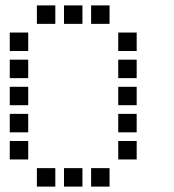

<svg xmlns="http://www.w3.org/2000/svg" viewBox="-20 -704 640 708"><path d="M117 -684Q116 -684 116 -684Q116 -684 116 -683V-617Q116 -616 116 -616Q116 -616 117 -616H183Q184 -616 184 -616Q184 -616 184 -617V-683Q184 -684 184 -684Q184 -684 183 -684ZM217 -684Q216 -684 216 -684Q216 -684 216 -683V-617Q216 -616 216 -616Q216 -616 217 -616H283Q284 -616 284 -616Q284 -616 284 -617V-683Q284 -684 284 -684Q284 -684 283 -684ZM317 -684Q316 -684 316 -684Q316 -684 316 -683V-617Q316 -616 316 -616Q316 -616 317 -616H383Q384 -616 384 -616Q384 -616 384 -617V-683Q384 -684 384 -684Q384 -684 383 -684ZM17 -584Q16 -584 16 -584Q16 -584 16 -583V-517Q16 -516 16 -516Q16 -516 17 -516H83Q84 -516 84 -516Q84 -516 84 -517V-583Q84 -584 84 -584Q84 -584 83 -584ZM417 -584Q416 -584 416 -584Q416 -584 416 -583V-517Q416 -516 416 -516Q416 -516 417 -516H483Q484 -516 484 -516Q484 -516 484 -517V-583Q484 -584 484 -584Q484 -584 483 -584ZM17 -484Q16 -484 16 -484Q16 -484 16 -483V-417Q16 -416 16 -416Q16 -416 17 -416H83Q84 -416 84 -416Q84 -416 84 -417V-483Q84 -484 84 -484Q84 -484 83 -484ZM417 -484Q416 -484 416 -484Q416 -484 416 -483V-417Q416 -416 416 -416Q416 -416 417 -416H483Q484 -416 484 -416Q484 -416 484 -417V-483Q484 -484 484 -484Q484 -484 483 -484ZM17 -384Q16 -384 16 -384Q16 -384 16 -383V-317Q16 -316 16 -316Q16 -316 17 -316H83Q84 -316 84 -316Q84 -316 84 -317V-383Q84 -384 84 -384Q84 -384 83 -384ZM417 -384Q416 -384 416 -384Q416 -384 416 -383V-317Q416 -316 416 -316Q416 -316 417 -316H483Q484 -316 484 -316Q484 -316 484 -317V-383Q484 -384 484 -384Q484 -384 483 -384ZM17 -284Q16 -284 16 -284Q16 -284 16 -283V-217Q16 -216 16 -216Q16 -216 17 -216H83Q84 -216 84 -216Q84 -216 84 -217V-283Q84 -284 84 -284Q84 -284 83 -284ZM417 -284Q416 -284 416 -284Q416 -284 416 -283V-217Q416 -216 416 -216Q416 -216 417 -216H483Q484 -216 484 -216Q484 -216 484 -217V-283Q484 -284 484 -284Q484 -284 483 -284ZM17 -184Q16 -184 16 -184Q16 -184 16 -183V-117Q16 -116 16 -116Q16 -116 17 -116H83Q84 -116 84 -116Q84 -116 84 -117V-183Q84 -184 84 -184Q84 -184 83 -184ZM417 -184Q416 -184 416 -184Q416 -184 416 -183V-117Q416 -116 416 -116Q416 -116 417 -116H483Q484 -116 484 -116Q484 -116 484 -117V-183Q484 -184 484 -184Q484 -184 483 -184ZM117 -84Q116 -84 116 -84Q116 -84 116 -83V-17Q116 -16 116 -16Q116 -16 117 -16H183Q184 -16 184 -16Q184 -16 184 -17V-83Q184 -84 184 -84Q184 -84 183 -84ZM217 -84Q216 -84 216 -84Q216 -84 216 -83V-17Q216 -16 216 -16Q216 -16 217 -16H283Q284 -16 284 -16Q284 -16 284 -17V-83Q284 -84 284 -84Q284 -84 283 -84ZM317 -84Q316 -84 316 -84Q316 -84 316 -83V-17Q316 -16 316 -16Q316 -16 317 -16H383Q384 -16 384 -16Q384 -16 384 -17V-83Q384 -84 384 -84Q384 -84 383 -84Z"/></svg>

Font: Doto SemiBold
Style: Regular
Weight: 600
Monospace: yes
Version: Version 1.000